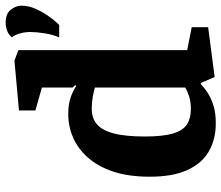

<svg xmlns="http://www.w3.org/2000/svg" viewBox="-72 -698 782 678"><g transform="rotate(-90 319.0 -359.0)"><path d="M223 12Q166 12 123.5 -12.5Q81 -37 57.5 -88.5Q34 -140 34 -221Q34 -296 52 -350Q70 -404 101.5 -439.5Q133 -475 172.5 -492Q212 -509 255 -509Q291 -509 315.5 -500Q340 -491 354 -481L358 -484L349 -493V-602L268 -625V-683L444 -699L481 -685V-89L562 -73V-15L386 8L365 -41H361Q350 -30 331.5 -17.5Q313 -5 286.5 3.5Q260 12 223 12ZM273 -76Q298 -76 317 -82Q336 -88 349 -96V-415Q335 -419 315.5 -422.5Q296 -426 273 -426Q241 -426 219.5 -408Q198 -390 187 -349Q176 -308 176 -238Q176 -175 186.5 -139.5Q197 -104 218.5 -90Q240 -76 273 -76ZM526 -541Q536 -564 540.5 -593Q545 -622 545 -643Q545 -662 540 -679.5Q535 -697 526 -708Q536 -720 550 -725Q564 -730 578 -730Q610 -730 624 -711.5Q638 -693 638 -675Q638 -650 627.5 -626Q617 -602 604 -583Q591 -564 580.5 -552.5Q570 -541 570 -541Z"/></g></svg>

Font: Faustina VF Beta
Style: Regular
Weight: 400
Designer: Alfonso Garcia
Foundry: Omnibus-Type
Version: Version 1.006